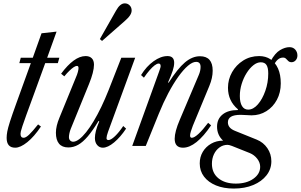

<svg xmlns="http://www.w3.org/2000/svg" viewBox="-20 -868 1789 1142"><path d="M70.5 10.5Q19.5 10.5 19.5 -48Q19.5 -64.5 23.2 -85.2Q27 -106 39.2 -144.5Q51.5 -183 76.5 -252L163.5 -492.5H95L103.5 -524.5H175L227 -670L316.5 -680L260.5 -524.5H333L324 -492.5H249L179.5 -301.5Q152 -227 136.2 -183.2Q120.5 -139.5 113.2 -117.5Q106 -95.5 104 -86.5Q102 -77.5 102 -72Q102 -48.5 120.5 -48.5Q133.5 -48.5 153.2 -67.2Q173 -86 206.5 -128L223.5 -115.5Q183.5 -55.5 142.5 -22.5Q101.5 10.5 70.5 10.5Z M591.5 10.5Q571.5 10.5 558 -5.2Q544.5 -21 544.5 -47Q544.5 -65.5 550.5 -89.8Q556.5 -114 570.5 -146L566 -148.5Q532 -92 502.5 -57.2Q473 -22.5 445 -6.8Q417 9 386.5 9Q349.5 9 331 -13.5Q312.5 -36 312.5 -78.5Q312.5 -117.5 333.5 -168L430.5 -405Q439.5 -425.5 443.2 -440Q447 -454.5 447 -463.5Q447 -476 437.5 -476Q430 -476 418.5 -468.5Q407 -461 392.8 -447.2Q378.5 -433.5 362.5 -414L343.5 -429.5Q381 -480.5 417.8 -507.5Q454.5 -534.5 489.5 -534.5Q512.5 -534.5 525.8 -521.5Q539 -508.5 539 -483Q539 -462.5 531.5 -433.2Q524 -404 509.5 -368.5L401 -102Q395.5 -88 392.8 -75Q390 -62 390 -52.5Q390 -39.5 397.5 -32.2Q405 -25 415 -25Q431 -25 450.8 -39.8Q470.5 -54.5 492.5 -82Q514.5 -109.5 537.2 -147.5Q560 -185.5 582.5 -232.2Q605 -279 626 -332L701.5 -524.5H784L622.5 -83.5Q613.5 -58 613.5 -46.5Q613.5 -35 625 -35Q640 -35 664.2 -58.2Q688.5 -81.5 713 -118.5L730 -103Q696.5 -52.5 658.8 -21Q621 10.5 591.5 10.5ZM587 -624.5 574 -635.5 670 -804.5Q694 -848 722 -848Q739.5 -848 751.2 -836Q763 -824 763 -806Q763 -791.5 753.2 -776.5Q743.5 -761.5 721 -742Z M1068.5 10.5Q1019 10.5 1019 -42.5Q1019 -85 1049.5 -156L1162.5 -422.5Q1173 -447 1173 -470Q1173 -500 1146.5 -500Q1125 -500 1098 -477Q1071 -454 1041 -412.2Q1011 -370.5 981.2 -314.2Q951.5 -258 924.5 -191.5L847 0H766.5L926 -441.5Q930.5 -454.5 933 -462.2Q935.5 -470 935.5 -475Q935.5 -490 923.5 -490Q914 -490 900 -479.5Q886 -469 869.5 -450Q853 -431 836 -406L819 -421.5Q851 -473.5 893.8 -504Q936.5 -534.5 976.5 -534.5Q1016 -534.5 1016 -494.5Q1016 -474.5 1007.5 -448.2Q999 -422 979.5 -377.5L983 -376Q1036.5 -460 1080 -496.8Q1123.5 -533.5 1169.5 -533.5Q1245 -533.5 1245 -447.5Q1245 -404.5 1225 -356.5L1127 -120Q1120 -102 1115.2 -86.2Q1110.5 -70.5 1110.5 -62Q1110.5 -48.5 1121 -48.5Q1135.5 -48.5 1160.8 -71.8Q1186 -95 1218 -137.5L1235.5 -122.5Q1191.5 -57 1149.2 -23.2Q1107 10.5 1068.5 10.5Z M1589.5 -504Q1616 -552.5 1645.8 -570Q1675.5 -587.5 1702 -587.5Q1723.5 -587.5 1736.2 -573Q1749 -558.5 1749 -538Q1749 -521 1738.8 -509.5Q1728.5 -498 1714 -498Q1702 -498 1694.8 -505Q1687.5 -512 1681 -518.8Q1674.5 -525.5 1664 -525.5Q1647 -525.5 1633.8 -514.8Q1620.5 -504 1607 -479ZM1382.5 224Q1446.5 224 1487 195.2Q1527.5 166.5 1527.5 124Q1527.5 99 1510 76.2Q1492.5 53.5 1466 42.5L1359.5 0Q1342 -6.5 1333.5 -6.5Q1307 -6.5 1285.8 8.8Q1264.5 24 1252.5 49.5Q1240.5 75 1240.5 106Q1240.5 161 1279.2 192.5Q1318 224 1382.5 224ZM1456 -216Q1486.5 -216 1513.8 -247.2Q1541 -278.5 1558.2 -327.8Q1575.5 -377 1575.5 -431Q1575.5 -465 1565.2 -481.2Q1555 -497.5 1531 -497.5Q1509 -497.5 1487 -480Q1465 -462.5 1446.8 -433.5Q1428.5 -404.5 1417.5 -369Q1406.5 -333.5 1406.5 -297Q1406.5 -258.5 1419.5 -237.2Q1432.5 -216 1456 -216ZM1370.5 253.5Q1310 253.5 1264.5 234.8Q1219 216 1193.5 182.5Q1168 149 1168 104Q1168 65.5 1186.2 35Q1204.5 4.5 1236 -13.5Q1267.5 -31.5 1307 -31.5Q1271 -64.5 1271 -114.5Q1271 -160.5 1303.8 -187Q1336.5 -213.5 1394.5 -213.5L1395.5 -217.5Q1336 -267.5 1336 -346Q1336 -395.5 1360.2 -438.5Q1384.5 -481.5 1426.5 -508Q1468.5 -534.5 1521.5 -534.5Q1560 -534.5 1588.8 -515.5Q1617.5 -496.5 1633.8 -460.2Q1650 -424 1650 -372Q1650 -317.5 1627 -274.5Q1604 -231.5 1564.5 -206.8Q1525 -182 1476 -182Q1463.5 -182 1445.2 -183.5Q1427 -185 1411.5 -185Q1372.5 -185 1354 -173.8Q1335.5 -162.5 1335.5 -140.5Q1335.5 -123.5 1345.8 -111Q1356 -98.5 1377 -90L1507 -37.5Q1546.5 -21.5 1570.2 13.2Q1594 48 1594 91Q1594 138 1565.2 174.8Q1536.5 211.5 1486.2 232.5Q1436 253.5 1370.5 253.5Z"/></svg>

Font: Libre Caslon Condensed
Style: Italic
Weight: 400
Italic angle: -22.583°
Designer: Pablo Impallari, Rodrigo Fuenzalida, Katja Schimmel, Ertekin Erdin
Foundry: Pablo Impallari, Rodrigo Fuenzalida
Version: Version 2.000;gftools[0.9.33]